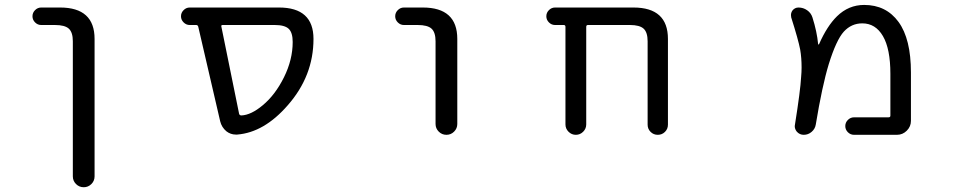

<svg xmlns="http://www.w3.org/2000/svg" viewBox="-20 -578 4040 794"><path d="M150.4 -474.6Q135.7 -474.6 125 -485.4Q114.3 -496.1 114.3 -510.7Q114.3 -525.4 125 -536.1Q135.7 -546.9 150.4 -546.9H228.5Q371.1 -546.9 371.1 -417V151.4Q371.1 169.9 357.9 183.1Q344.7 196.3 326.2 196.3Q307.6 196.3 294.4 183.1Q281.2 169.9 281.2 151.4V-407.2Q281.2 -444.3 264.6 -459.5Q248 -474.6 207 -474.6Z M900.4 -474.6Q893.6 -474.6 895.5 -467.8L968.8 -107.4Q970.7 -100.6 978.5 -100.6Q1018.6 -102.5 1066.4 -142.6Q1118.2 -185.5 1154.3 -258.3Q1190.4 -331.1 1190.4 -404.3Q1190.4 -443.4 1173.8 -459Q1157.2 -474.6 1116.2 -474.6ZM1276.4 -417Q1276.4 -263.7 1169.9 -142.6Q1072.3 -30.3 960.9 -21.5Q958 -21.5 955.1 -21.5Q933.6 -21.5 916 -35.2Q896.5 -51.8 890.6 -76.2L799.8 -467.8Q797.9 -474.6 791 -474.6H764.6Q750 -474.6 739.3 -485.4Q728.5 -496.1 728.5 -510.7Q728.5 -525.4 739.3 -536.1Q750 -546.9 764.6 -546.9H1133.8Q1276.4 -546.9 1276.4 -417Z M1650.4 -474.6Q1635.7 -474.6 1625 -485.4Q1614.3 -496.1 1614.3 -510.7Q1614.3 -525.4 1625 -536.1Q1635.7 -546.9 1650.4 -546.9H1728.5Q1871.1 -546.9 1871.1 -417V-65.4Q1871.1 -46.9 1857.9 -33.7Q1844.7 -20.5 1826.2 -20.5Q1807.6 -20.5 1794.4 -33.7Q1781.2 -46.9 1781.2 -65.4V-407.2Q1781.2 -444.3 1764.6 -459.5Q1748 -474.6 1707 -474.6Z M2658.2 -407.2Q2658.2 -444.3 2641.6 -459.5Q2625 -474.6 2585 -474.6H2411.1Q2404.3 -474.6 2404.3 -466.8V-63.5Q2404.3 -45.9 2391.6 -33.2Q2378.9 -20.5 2361.3 -20.5Q2343.8 -20.5 2331.1 -33.2Q2318.4 -45.9 2318.4 -63.5V-466.8Q2318.4 -474.6 2311.5 -474.6H2275.4Q2260.7 -474.6 2250 -485.4Q2239.3 -496.1 2239.3 -510.7Q2239.3 -525.4 2250 -536.1Q2260.7 -546.9 2275.4 -546.9H2599.6Q2742.2 -546.9 2742.2 -417V-62.5Q2742.2 -44.9 2730 -32.7Q2717.8 -20.5 2700.2 -20.5Q2682.6 -20.5 2670.4 -32.7Q2658.2 -44.9 2658.2 -62.5Z M3511.7 -20.5Q3497.1 -20.5 3486.3 -31.2Q3475.6 -42 3475.6 -56.6Q3475.6 -71.3 3486.3 -82Q3497.1 -92.8 3511.7 -92.8H3654.3Q3662.1 -92.8 3662.1 -99.6V-272.5Q3662.1 -376 3631.3 -428.7Q3600.6 -481.4 3545.9 -481.4Q3501 -481.4 3469.7 -447.3Q3438.5 -413.1 3407.2 -312.5Q3379.9 -222.7 3353.5 -62.5Q3350.6 -44.9 3336.4 -32.7Q3322.3 -20.5 3303.7 -20.5Q3287.1 -20.5 3275.4 -33.2Q3266.6 -43.9 3266.6 -56.6Q3266.6 -59.6 3267.6 -63.5Q3290 -204.1 3293 -259.8Q3294.9 -280.3 3294.9 -298.8Q3294.9 -338.9 3289.1 -373Q3281.2 -414.1 3252 -505.9Q3251 -510.7 3251 -515.6Q3251 -525.4 3256.8 -534.2Q3266.6 -546.9 3282.2 -546.9Q3301.8 -546.9 3317.9 -535.6Q3334 -524.4 3339.8 -505.9Q3358.4 -447.3 3363.3 -395.5Q3363.3 -394.5 3364.7 -394Q3366.2 -393.6 3367.2 -395.5Q3400.4 -470.7 3441.4 -510.7Q3489.3 -557.6 3553.7 -557.6Q3644.5 -557.6 3695.8 -487.3Q3747.1 -417 3747.1 -278.3V-78.1Q3747.1 -54.7 3730 -37.6Q3712.9 -20.5 3689.5 -20.5Z"/></svg>

Font: Rounded Mgen+ 1m regular
Style: Regular
Weight: 400
Designer: [Source Han Sans]
Ryoko NISHIZUKA  (kana & ideographs); Paul D. Hunt (Latin, Greek & Cyrillic); Wenlong ZHANG  (bopomofo
Version: Version 1.059.20150602